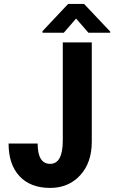

<svg xmlns="http://www.w3.org/2000/svg" viewBox="-20 -921 566 951"><path d="M291 -710.9H434.6V-218.8Q434.6 -115.2 377 -52.7Q319.3 9.8 228.5 9.8Q130.9 9.8 76.7 -48.3Q22.5 -106.4 22.5 -210H166.5Q166.5 -109.4 228.5 -109.4Q291 -109.4 291 -225.6ZM525.9 -764.6V-758.8H418L356.9 -829.1L295.9 -758.8H190.4V-766.6L317.4 -901.4H396.5Z"/></svg>

Font: Roboto Condensed
Style: Bold
Weight: 700
Designer: Google
Version: Version 2.134; 2016